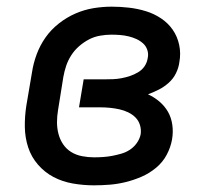

<svg xmlns="http://www.w3.org/2000/svg" viewBox="-20 -548 640 576"><path d="M262 8Q230 8 198.5 2.5Q167 -3 140.5 -17Q114 -31 94 -54Q74 -77 64.5 -106Q55 -135 54.5 -167Q54 -199 59 -231L76 -331Q80 -358 90 -385Q100 -412 116.5 -435.5Q133 -459 156.5 -477.5Q180 -496 206.5 -507.5Q233 -519 260.5 -523.5Q288 -528 315 -528Q341 -528 367 -525Q393 -522 417.5 -514.5Q442 -507 463 -493Q484 -479 498 -459Q512 -439 517.5 -413.5Q523 -388 518 -361Q516 -345 508 -328.5Q500 -312 486 -299.5Q472 -287 456 -279Q440 -271 424 -265Q442 -257 458 -243.5Q474 -230 484 -212.5Q494 -195 497 -173Q500 -151 496 -129Q492 -106 480 -83.5Q468 -61 448 -44.5Q428 -28 405 -18Q382 -8 358 -2Q334 4 310 6Q286 8 262 8ZM262 -76Q276 -76 290 -77Q304 -78 317 -80.5Q330 -83 344 -87Q358 -91 370 -99Q382 -107 390.5 -119Q399 -131 402 -145Q404 -159 400 -172.5Q396 -186 386.5 -195.5Q377 -205 364.5 -211Q352 -217 338.5 -220Q325 -223 310.5 -224.5Q296 -226 281 -226H217L231 -310H295Q307 -310 319.5 -310.5Q332 -311 345 -313.5Q358 -316 370 -320Q382 -324 394 -331Q406 -338 413.5 -349Q421 -360 423 -373Q426 -386 422 -398Q418 -410 409 -418Q400 -426 389 -431Q378 -436 365.5 -439Q353 -442 340 -443Q327 -444 314 -444Q298 -444 280.5 -441Q263 -438 247.5 -430Q232 -422 218 -410Q204 -398 194 -382.5Q184 -367 178.5 -350.5Q173 -334 170 -317L154 -217Q151 -199 151 -181Q151 -163 155.5 -146Q160 -129 169.5 -115Q179 -101 193.5 -92Q208 -83 226 -79.5Q244 -76 262 -76Z"/></svg>

Font: Iosevka Aile Medium
Style: Italic
Weight: 500
Italic angle: -9°
Designer: Belleve Invis
Foundry: Belleve Invis
Version: Version 31.1.0; ttfautohint (v1.8.4)